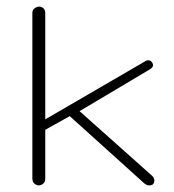

<svg xmlns="http://www.w3.org/2000/svg" viewBox="-20 -562 528 582"><path d="M97.7 0Q91.3 0 84.7 -5.1Q78.1 -10.3 78.1 -21.5V-522.5Q78.1 -532.2 85.2 -537.1Q92.3 -542 98.6 -542Q105.5 -542 111.3 -537.1Q117.2 -532.2 117.2 -522.5V-200.2L422.9 -377.9Q425.8 -379.4 429.2 -379.4Q435.5 -379.4 439.7 -374.5Q443.8 -369.6 443.8 -364.3Q443.8 -357.9 435.5 -352.5L221.2 -225.1L441.4 -28.8Q447.8 -22.9 447.8 -14.6Q447.8 0 432.1 0Q423.8 0 415.5 -7.8L191.4 -210L117.2 -168.5V-21.5Q117.2 -10.3 110.8 -5.1Q104.5 0 97.7 0Z"/></svg>

Font: Gruppo
Style: Regular
Weight: 400
Designer: Vernon Adams
Foundry: Vernon Adams
Version: Version 1.001; ttfautohint (v1.8.4.7-5d5b);gftools[0.9.28]